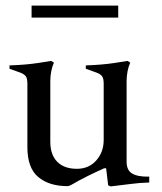

<svg xmlns="http://www.w3.org/2000/svg" viewBox="-20 -659 581 687"><path d="M221 7Q156 7 117 -25.5Q78 -58 78 -132V-359Q78 -379 72 -386.5Q66 -394 53 -399L14 -413V-425Q43 -426 67.5 -428Q92 -430 115.5 -433.5Q139 -437 163 -441L173 -435Q167 -422 163.5 -404.5Q160 -387 160 -369V-152Q160 -105 185 -80Q210 -55 255 -55Q298 -55 324.5 -85Q351 -115 351 -158L375 -57H353Q328 -46 294.5 -29.5Q261 -13 236 2Q227 7 221 7ZM376 8 367 4 359 -63 351 -88V-359Q351 -379 345 -386.5Q339 -394 326 -399L287 -413V-425Q316 -426 340.5 -428Q365 -430 388.5 -433.5Q412 -437 436 -441L446 -435Q440 -422 436.5 -404.5Q433 -387 433 -369V-80Q433 -50 453 -38Q473 -26 514 -27V-6Q479 -5 445.5 -0.5Q412 4 376 8ZM93 -596V-639H403V-596Z"/></svg>

Font: Ibarra Real Nova Medium
Style: Regular
Weight: 500
Designer: Jose Maria Ribagorda & Octavio Pardo
Foundry: Jose Maria Ribagorda
Version: Version 2.000